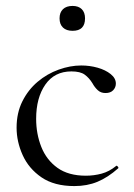

<svg xmlns="http://www.w3.org/2000/svg" viewBox="-20 -616 451 648"><path d="M231 12Q163 12 120 -17.5Q77 -47 56.5 -92.5Q36 -138 36 -185Q36 -235 55.5 -274Q75 -313 107 -340Q139 -367 178 -381Q217 -395 254 -395Q283 -395 309.5 -387.5Q336 -380 353.5 -366Q371 -352 371 -334Q371 -321 362 -311.5Q353 -302 336 -302Q320 -302 309.5 -312Q299 -322 292 -335Q281 -353 266 -364Q251 -375 221 -375Q164 -375 133 -330.5Q102 -286 102 -215Q102 -164 119.5 -120Q137 -76 174 -49.5Q211 -23 270 -23Q297 -23 323 -30Q349 -37 372 -56Q374 -58 377.5 -54Q381 -50 379 -48Q344 -17 309 -2.5Q274 12 231 12ZM225 -512Q204 -512 192.5 -523Q181 -534 181 -554Q181 -574 192.5 -585Q204 -596 225 -596Q245 -596 256 -585Q267 -574 267 -554Q267 -512 225 -512Z"/></svg>

Font: Cormorant Light
Style: Regular
Weight: 400
Version: Version 4.000